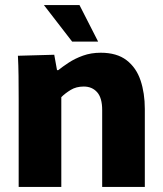

<svg xmlns="http://www.w3.org/2000/svg" viewBox="-20 -741 648 761"><path d="M54 -348Q54 -397 53.5 -440Q53 -483 51 -520L195 -524L206 -463H211Q227 -476 252 -492.5Q277 -509 309 -520.5Q341 -532 379 -532Q443 -532 481.5 -502.5Q520 -473 537 -422.5Q554 -372 554 -309V0H385V-305Q385 -353 365 -375.5Q345 -398 312 -398Q282 -398 260 -384.5Q238 -371 223 -356V0H54ZM266 -576 154 -721H295L369 -576Z"/></svg>

Font: Murecho
Style: Bold
Weight: 700
Designer: Neil Summerour
Foundry: Positype
Version: Version 1.010; ttfautohint (v1.8.3)